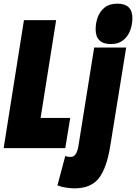

<svg xmlns="http://www.w3.org/2000/svg" viewBox="-37 -810 744 1050"><path d="M-17 0 94 -700H270L185 -165H347L320 0ZM605 -790Q687 -790 687 -711Q687 -675 674.5 -642.5Q662 -610 636 -589.5Q610 -569 570 -569Q486 -569 486 -650Q486 -685 498 -717Q510 -749 536 -769.5Q562 -790 605 -790ZM653 -550 566 -12Q547 108 504 164Q461 220 370 220Q353 220 327 216.5Q301 213 277 204L320 43Q329 47 337 47.5Q345 48 351 48Q382 48 392 -12L478 -550Z"/></svg>

Font: Georama Condensed Black
Style: Italic
Weight: 900
Width: 3
Italic angle: -9°
Designer: Jean-Baptiste Levee
Foundry: Production Type
Version: Version 1.000